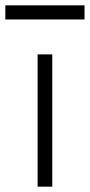

<svg xmlns="http://www.w3.org/2000/svg" viewBox="-62 -700 337 720"><path d="M79 0V-496H134V0ZM-42 -627V-680H255V-627Z"/></svg>

Font: Fustat Light
Style: Regular
Weight: 300
Designer: Mohamed Gaber, Khaled Hosny, Laura Garcia Mut
Foundry: Kief Type Foundry, Alif Type Foundry, Hard Type Foundry
Version: Version 1.007